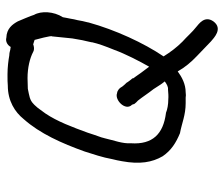

<svg xmlns="http://www.w3.org/2000/svg" viewBox="-74 -616 759 652"><g transform="rotate(-90 306.0 -289.5)"><path d="M85 -255C74 -195 81 -153 102 -117C122 -88 147 -72 181 -58H182C214 -52 242 -39 282 -39H301C307 -38 311 -38 319 -39C347 -39 371 -52 390 -66C404 -41 422 -20 442 -1C459 15 476 32 492 47C503 56 535 89 560 55C581 25 550 5 541 -3C524 -16 508 -35 491 -50C472 -69 456 -90 441 -114C487 -182 531 -278 556 -368L557 -373C560 -384 562 -394 564 -406C566 -414 568 -422 569 -430C570 -434 571 -439 572 -445L574 -456C594 -487 596 -530 582 -554C581 -560 560 -609 560 -609C550 -627 536 -647 504 -648C494 -651 480 -646 473 -633L469 -634H468C462 -634 456 -638 444 -638C428 -641 403 -644 381 -644H374C363 -644 352 -644 342 -643C290 -643 252 -619 228 -589C179 -534 146 -460 118 -382C109 -353 98 -322 92 -288C89 -277 87 -266 85 -255ZM146 -225C144 -253 156 -283 163 -314C163 -316 165 -319 166 -325C172 -341 177 -357 182 -372C201 -424 220 -475 247 -515L266 -541C270 -545 275 -552 280 -556C293 -569 308 -570 331 -575C342 -575 356 -576 367 -576C403 -576 435 -568 456 -557C465 -552 474 -554 483 -557C483 -557 485 -555 488 -555C490 -554 495 -553 497 -552C498 -549 513 -493 509 -493C507 -473 504 -445 502 -424L496 -390C494 -380 491 -370 489 -359V-357C484 -335 476 -313 463 -281C450 -245 425 -196 406 -163C394 -178 377 -202 366 -218L367 -219C362 -225 356 -232 353 -237V-238C346 -246 339 -252 335 -260C333 -263 326 -271 316 -272C293 -281 254 -243 277 -221L279 -215V-214C283 -209 286 -205 291 -201C303 -186 315 -167 330 -148C339 -135 345 -123 356 -110C348 -104 338 -98 329 -99C317 -98 305 -97 295 -98C278 -98 261 -101 249 -106H248C178 -115 141 -151 146 -225Z"/></g></svg>

Font: Scribbler
Style: BdIta
Weight: 700
Designer: Mew Too
Foundry: Cannot Into Space Fonts
Version: Version 1.001